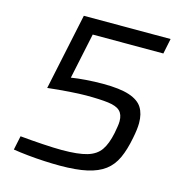

<svg xmlns="http://www.w3.org/2000/svg" viewBox="-104 -782 840 885"><g transform="rotate(15 316.0 -340.0)"><path d="M259 8Q225 8 185 6Q145 4 106 0Q67 -4 36 -9L50 -76Q102 -71 158 -67.5Q214 -64 250 -64Q327 -64 369.5 -76.5Q412 -89 433 -119Q454 -149 465 -203Q468 -220 470.5 -234.5Q473 -249 473 -261Q473 -293 456 -309.5Q439 -326 399.5 -331Q360 -336 294 -336Q264 -336 213.5 -332.5Q163 -329 111 -323L188 -688H602L587 -615H250L204 -397Q234 -402 274.5 -405Q315 -408 355 -408Q436 -408 481 -393Q526 -378 544 -349Q562 -320 562 -276Q562 -247 553 -203Q542 -145 523.5 -104.5Q505 -64 472.5 -39.5Q440 -15 388.5 -3.5Q337 8 259 8Z"/></g></svg>

Font: Saira
Style: Italic
Weight: 400
Italic angle: -12°
Designer: Hector Gatti with collaboration of the Omnibus-Type team
Foundry: Omnibus-Type
Version: Version 1.100; ttfautohint (v1.8.3)